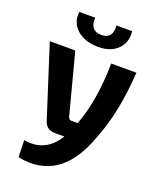

<svg xmlns="http://www.w3.org/2000/svg" viewBox="-166 -809 913 1119"><g transform="rotate(20 290.0 -249.5)"><path d="M456 -712Q464 -645 422 -602Q379 -558 301 -558Q217 -558 168 -602Q120 -645 128 -712H227Q221 -630 295 -630Q365 -630 359 -712ZM562 -493Q547 -240 473 -58Q359 259 85 205L82 100Q219 124 295 0H236Q183 0 167 -50L25 -493H183L282 -116Q288 -100 302 -100H341L344 -109Q402 -262 406 -493Z"/></g></svg>

Font: Taylor Sans Bold LRS
Style: Bold
Weight: 700
Italic angle: -8°
Designer: Natanael Gama
Version: Version 1.001 September 8, 2015